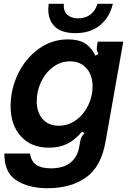

<svg xmlns="http://www.w3.org/2000/svg" viewBox="-20 -781 689 1014"><path d="M3 30H138Q145 71 171.5 89.5Q198 108 249 108Q315 108 352 78Q389 48 398 -4L403 -30Q405 -46 410 -56Q415 -66 426 -77L414 -86Q374 -40 333 -20.5Q292 -1 238 -1Q145 -1 90.5 -61Q36 -121 36 -219Q36 -310 75.5 -391.5Q115 -473 184.5 -523Q254 -573 339 -573Q393 -573 426.5 -553.5Q460 -534 484 -487L500 -497Q491 -511 491 -526Q491 -529 493 -543L496 -561H631L538 -36Q515 99 434.5 156Q354 213 231 213Q131 213 66.5 171.5Q2 130 3 30ZM469 -325Q469 -384 436.5 -420.5Q404 -457 350 -457Q300 -457 259.5 -426.5Q219 -396 196.5 -347.5Q174 -299 174 -246Q174 -188 205 -152.5Q236 -117 290 -117Q341 -117 382 -147Q423 -177 446 -225Q469 -273 469 -325ZM235 -733Q235 -741 237 -761H317Q314 -723 335 -703.5Q356 -684 393 -684Q430 -684 456.5 -703.5Q483 -723 495 -761H576Q559 -689 508 -647.5Q457 -606 379 -606Q306 -606 270.5 -639.5Q235 -673 235 -733Z"/></svg>

Font: Open Sauce Sans
Style: Bold Italic
Weight: 700
Italic angle: -10°
Designer: Alfredo Marco Pradil
Foundry: Creative Sauce Fz LLC
Version: Version 1.477